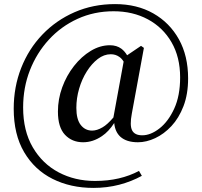

<svg xmlns="http://www.w3.org/2000/svg" viewBox="-20 -748 986 938"><path d="M386 -53Q332 -53 297.5 -89.5Q263 -126 263 -203Q263 -264 284 -321.5Q305 -379 341.5 -425.5Q378 -472 423.5 -499.5Q469 -527 517 -527Q550 -527 573 -510Q589 -498 601 -478L669 -524L683 -514L624 -193Q613 -135 625.5 -111Q638 -87 675 -87Q716 -87 759 -120.5Q802 -154 831 -217Q860 -280 860 -370Q860 -469 818 -541.5Q776 -614 702.5 -653.5Q629 -693 535 -693Q440 -693 359 -656Q278 -619 218.5 -554Q159 -489 126 -404.5Q93 -320 93 -223Q93 -109 140 -28.5Q187 52 266.5 94Q346 136 444 136Q507 136 560.5 123.5Q614 111 659 87L673 111Q622 139 562.5 154.5Q503 170 436 170Q325 170 237 126Q149 82 98 -4.5Q47 -91 47 -217Q47 -323 83.5 -416Q120 -509 187 -579Q254 -649 344.5 -688.5Q435 -728 542 -728Q649 -728 729 -682.5Q809 -637 854 -556Q899 -475 899 -365Q899 -288 876.5 -229.5Q854 -171 817.5 -132Q781 -93 738 -73Q695 -53 654 -53Q598 -53 568 -80Q542 -104 538 -147Q511 -105 478 -83Q434 -53 386 -53ZM534 -174 584 -447Q575 -462 563 -470Q545 -483 521 -483Q488 -483 458 -460Q428 -437 404 -399Q380 -361 366.5 -314.5Q353 -268 353 -221Q353 -165 374.5 -137.5Q396 -110 430 -110Q454 -110 481 -126Q504 -139 534 -174Z"/></svg>

Font: Early Summer Mincho SemiBold
Style: Regular
Weight: 600
Designer: GuiWonder
Version: Version 1.002